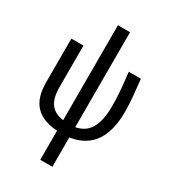

<svg xmlns="http://www.w3.org/2000/svg" viewBox="-213 -795 976 1100"><g transform="rotate(30 275.0 -245.0)"><path d="M314.9 200.2V5.9C349.8 1 380 -9 405.5 -23.9C431.1 -38.9 452.1 -58.4 468.8 -82.5C485.4 -106.6 497.7 -135.1 505.9 -168C514 -200.8 518.1 -237.8 518.1 -278.8C518.1 -314.3 516.4 -349.5 512.9 -384.5C509.5 -419.5 505.9 -454.8 502 -490.2H421.9C426.1 -454.4 429.9 -418.7 433.1 -383.1C436.4 -347.4 438 -311.4 438 -274.9C438 -241 435.4 -211.6 430.2 -186.5C425 -161.5 417.2 -140.3 407 -123C396.7 -105.8 383.9 -92.2 368.4 -82.3C352.9 -72.3 335.1 -65.6 314.9 -62V-689.9H234.9V-62C196.8 -66.9 168.5 -81.5 149.9 -106C131.3 -130.4 122.1 -167.3 122.1 -216.8V-490.2H42V-201.2C42 -166.3 46.1 -136.2 54.4 -110.8C62.7 -85.4 75.1 -64.3 91.6 -47.4C108 -30.4 128.2 -17.5 152.1 -8.5C176 0.4 203.6 5.9 234.9 7.8V200.2Z"/></g></svg>

Font: CodeNewRoman Nerd Font Mono
Style: Regular
Weight: 400
Monospace: yes
Designer: Sam Radian
Foundry: Code New Roman
Version: Version 2.00 November 29, 2014;Nerd Fonts 3.2.1